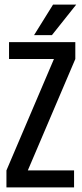

<svg xmlns="http://www.w3.org/2000/svg" viewBox="-20 -809 353 829"><path d="M309.1 -789.1 204.1 -657.2H127L209 -789.1ZM19 -554.2V-627H305.2V-554.2L100.1 -73.2H299.8V0H7.8V-73.2L212.9 -554.2Z"/></svg>

Font: Teko
Style: Regular
Weight: 400
Designer: Manushi Parikh, Jonny Pinhorn
Foundry: Indian Type Foundry
Version: Version 2.000;PS 1.0;hotconv 1.0.79;makeotf.lib2.5.61930